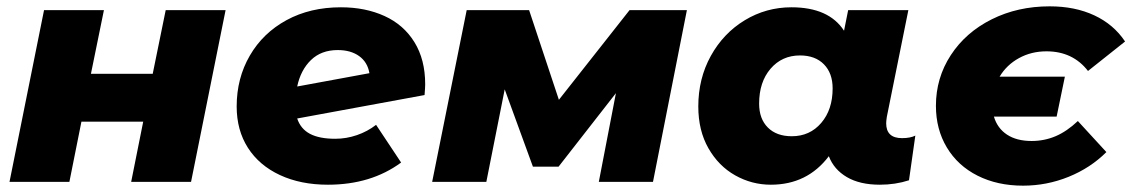

<svg xmlns="http://www.w3.org/2000/svg" viewBox="-20 -574 3571 606"><path d="M119 -542H308L267 -341H462L503 -542H692L583 0H394L432 -190H237L199 0H10Z M1322 -308Q1322 -298 1320 -274L918 -200Q929 -167 958.5 -151.5Q988 -136 1038 -136Q1073 -136 1106.5 -147.5Q1140 -159 1167 -180L1246 -61Q1151 9 1015 9Q929 9 863.5 -21.5Q798 -52 762.5 -107.5Q727 -163 727 -238Q727 -327 768.5 -398.5Q810 -470 884.5 -510.5Q959 -551 1056 -551Q1133 -551 1193.5 -523.5Q1254 -496 1288 -441Q1322 -386 1322 -308ZM918 -301 1146 -343Q1140 -378 1113.5 -397Q1087 -416 1046 -416Q994 -416 961.5 -384.5Q929 -353 918 -301Z M2148 -542 2041 0H1870L1924 -280L1743 -48H1662L1573 -292L1515 0H1344L1453 -542H1650L1744 -259L1967 -542Z M2869 -146 2849 -5Q2806 9 2757 9Q2694 9 2653 -15Q2612 -39 2596 -81Q2528 9 2413 9Q2353 9 2300.5 -20.5Q2248 -50 2216 -106Q2184 -162 2184 -238Q2184 -326 2223.5 -397.5Q2263 -469 2330.5 -510Q2398 -551 2478 -551Q2596 -551 2644 -477L2657 -542H2847L2779 -205Q2777 -191 2777 -185Q2777 -138 2827 -138Q2853 -138 2869 -146ZM2608 -295Q2608 -343 2580.5 -371Q2553 -399 2505 -399Q2448 -399 2412 -357Q2376 -315 2376 -247Q2376 -199 2403.5 -171.5Q2431 -144 2479 -144Q2536 -144 2572 -186Q2608 -228 2608 -295Z M2934 -240Q2934 -328 2981 -400Q3028 -472 3110 -513Q3192 -554 3293 -554Q3373 -554 3434 -525.5Q3495 -497 3531 -443L3414 -350Q3366 -412 3283 -412Q3235 -412 3196 -390.5Q3157 -369 3135 -332H3341L3315 -206H3117Q3128 -169 3158.5 -149Q3189 -129 3236 -129Q3276 -129 3311.5 -144Q3347 -159 3382 -192L3472 -94Q3422 -44 3353 -16Q3284 12 3209 12Q3128 12 3065.5 -19.5Q3003 -51 2968.5 -108.5Q2934 -166 2934 -240Z"/></svg>

Font: Montserrat Alternates ExtraBold
Style: Italic
Weight: 800
Italic angle: -11.3°
Designer: Julieta Ulanovsky
Foundry: Julieta Ulanovsky
Version: Version 7.200